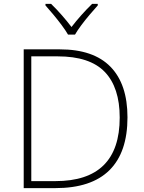

<svg xmlns="http://www.w3.org/2000/svg" viewBox="-20 -1019 740 988"><path d="M636 -415Q636 -235 543 -143Q450 -51 265 -51H102V-765H288Q461 -765 548.5 -675.5Q636 -586 636 -415ZM596 -414Q596 -569 519 -649Q442 -729 277 -729H141V-87H265Q596 -87 596 -414ZM330 -841Q318 -862 297.5 -889.5Q277 -917 254.5 -944Q232 -971 214 -991V-999H243Q270 -973 298 -941Q326 -909 348 -880Q370 -909 398.5 -941Q427 -973 454 -999H483V-991Q465 -971 442 -944Q419 -917 398.5 -889.5Q378 -862 366 -841Z"/></svg>

Font: Noto Sans Tamil UI ExtraLight
Style: Regular
Weight: 200
Designer: Jelle Bosma - Monotype Design Team
Foundry: Monotype Imaging Inc.
Version: Version 2.004; ttfautohint (v1.8.4.7-5d5b)